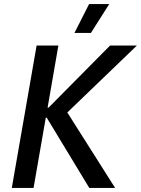

<svg xmlns="http://www.w3.org/2000/svg" viewBox="-20 -924 693 944"><path d="M419 0H546L311 -371L653 -700H521L219 -395H214L267 -700H160L38 0H145L205 -345H210ZM517 -904H418L346 -762H427Z"/></svg>

Font: Fixel Text 20240404 Medium
Style: Italic
Weight: 500
Width: 4
Italic angle: -10°
Designer: AlfaBravo + MacPaw
Foundry: Kyrylo Tkachov, Marchela Mozhyna, Serhii Makarenko, Maria Weinstein, Zakhar Kryvoshyya
Version: Version 1.211;Glyphs 3.2 (3225)